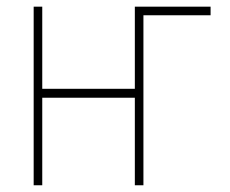

<svg xmlns="http://www.w3.org/2000/svg" viewBox="-20 -548 681 568"><path d="M603 -528.3V-502.9H394L395 -528.3ZM386.7 -285.2V-258.8H95.2V-285.2ZM105 -528.3V0H79.6V-528.3ZM404.3 -528.3V0H378.9V-528.3Z"/></svg>

Font: Roboto Condensed Thin
Style: Regular
Weight: 250
Width: 3
Designer: Christian Robertson
Foundry: Google
Version: Version 3.009; 2024